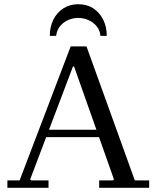

<svg xmlns="http://www.w3.org/2000/svg" viewBox="-20 -890 742 910"><path d="M15 0V-35H73L315 -670H390L619 -35H687V0H450V-35H515L520 -40L331 -575H326L123 -40L128 -35H210V0ZM174 -240V-275H473V-240ZM456 -720Q454 -746 438.5 -765Q423 -784 400 -794.5Q377 -805 351 -805Q325 -805 302 -794.5Q279 -784 264 -765Q249 -746 246 -720H216Q216 -763 233 -797Q250 -831 280.5 -850.5Q311 -870 351 -870Q392 -870 422 -850.5Q452 -831 469 -797Q486 -763 486 -720Z"/></svg>

Font: Brygada 1918
Style: Regular
Weight: 400
Designer: Mateusz Machalski | Borys Kosmynka | Przemek Hoffer
Foundry: NIEPODLEGLA 2018
Version: Version 3.006